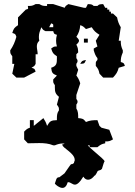

<svg xmlns="http://www.w3.org/2000/svg" viewBox="-20 -711 660 938"><path d="M442 146 443 148C447 144 452 136 457 125L460 123L472 119L478 114C484 92 489 79 491 77C487 63 408 7 408 -4C408 -11 409 -18 411 -24L408 -27C402 -21 395 -19 390 -19L378 -26C376 -28 383 -27 386 -30C386 -37 378 -50 359 -50C348 -50 333 -45 315 -32L296 -10C292 -6 289 -5 287 -8C285 -7 285 -5 285 -3C285 12 345 37 345 70C345 72 345 75 344 77C338 82 349 84 330 92C330 90 330 90 329 90C326 90 317 105 295 136L270 155H268C254 155 254 171 248 186C252 192 270 207 285 207C296 207 305 199 311 179H313C325 179 334 191 346 191C356 191 369 182 387 152C394 163 402 167 410 167C425 167 438 153 442 146ZM390 -522V-503H409V-522ZM372 -399C393 -401 392 -399 400 -418C381 -414 381 -415 372 -399ZM230 -597C242 -591 240 -596 240 -578H220ZM192 -588 202 -578ZM154 -691C138 -682 134 -682 116 -682C118 -666 120 -668 106 -664L68 -626V-588C49 -575 47 -572 40 -550C55 -545 55 -546 60 -531C53 -506 45 -487 30 -465C30 -448 31 -450 40 -436V-399H50L40 -351L60 -332H98L154 -361C149 -376 149 -375 134 -380C149 -389 148 -388 154 -399V-446H164C164 -460 160 -472 160 -483C160 -494 162 -503 172 -512C170 -519 170 -526 170 -532C170 -548 175 -560 182 -578C191 -563 191 -565 202 -559H240C245 -544 243 -546 258 -541C255 -530 254 -520 254 -512C254 -504 255 -495 258 -484C241 -484 244 -483 230 -474C237 -452 239 -449 258 -436V-426C258 -402 257 -388 230 -380C233 -355 236 -351 258 -342L240 -323C240 -306 239 -309 248 -295V-285C248 -263 250 -253 268 -238L258 -200C267 -186 268 -189 268 -172C259 -160 258 -148 258 -133V-124C229 -123 224 -120 210 -96C205 -112 201 -120 192 -134L145 -96V-124H126V-87C113 -83 109 -79 98 -68V-30L116 -11C134 -11 154 -12 172 -12C195 -12 219 -10 240 -1H248C262 -7 274 -10 286 -10C298 -10 310 -7 324 -1H330C341 -1 344 -2 353 -11H372L380 -1H418V8H456C471 -4 475 -7 494 -11V-20C512 -20 516 -21 532 -30L514 -77L476 -87L466 -96L456 -124C434 -124 419 -123 400 -115C387 -131 384 -132 362 -134C362 -153 362 -167 353 -181V-200C358 -207 359 -210 359 -214C359 -218 358 -221 353 -228V-247L372 -304C367 -320 362 -330 353 -342L362 -370L353 -389V-399C358 -406 359 -409 359 -413C359 -417 358 -420 353 -427V-446L362 -455C361 -473 361 -477 353 -493C362 -501 366 -507 366 -512C366 -517 362 -523 353 -531C365 -550 370 -564 372 -588C385 -584 389 -580 400 -569L428 -578C440 -559 447 -553 466 -541L448 -512L456 -484L438 -474V-465C443 -449 446 -439 456 -427V-418C447 -409 448 -407 448 -396V-389C460 -374 462 -370 466 -351L484 -332H532C548 -349 554 -358 560 -380L590 -389C585 -404 585 -403 570 -408C570 -427 572 -436 580 -455V-465C572 -483 570 -492 570 -512H560L570 -578C560 -595 556 -606 552 -626L532 -645H522V-654H514V-664H504V-673H494L484 -691C468 -690 465 -691 456 -682H438C428 -691 425 -690 409 -691L400 -673H390L314 -691C299 -681 302 -684 296 -673L240 -691H210V-682C191 -682 188 -682 172 -691Z"/></svg>

Font: GNUTypewriter
Style: Standard
Weight: 400
Version: Version 001.000